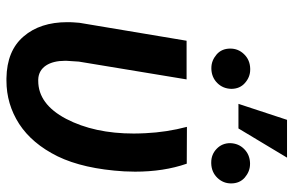

<svg xmlns="http://www.w3.org/2000/svg" viewBox="-172 -696 880 575"><g transform="rotate(90 267.5 -409.0)"><path d="M291.5 -683.6H365.2L452.6 -829.1H339.4ZM126 -659.2C126 -642.1 131.8 -628.4 143.6 -618.2C155.8 -607.9 168.9 -602.5 184.1 -602.5C185.1 -602.5 186 -602.5 187 -602.5C203.6 -603 217.8 -608.9 229 -620.1C240.2 -631.3 246.1 -645 246.6 -662.1C246.6 -679.2 240.7 -692.9 229 -703.1C217.3 -713.4 204.1 -718.8 189 -718.8C188 -718.8 187 -718.8 186 -718.8C168 -718.3 153.8 -711.9 142.6 -700.2C131.3 -688.5 126 -674.8 126 -659.2ZM409.2 -658.7C409.2 -642.6 415 -628.9 426.3 -618.2C437.5 -607.4 451.2 -602.1 466.8 -602.1C467.8 -602.1 468.8 -602.1 469.7 -602.1C487.3 -602.5 502 -608.9 513.2 -620.6C524.4 -632.3 529.8 -646 529.8 -661.6C529.8 -678.7 523.9 -692.4 512.2 -702.6C500 -712.9 486.8 -718.3 471.7 -718.3C470.7 -718.3 469.7 -718.3 468.8 -718.3C452.1 -717.8 438 -711.9 426.8 -700.7C415.5 -689.5 409.7 -675.8 409.2 -658.7ZM102.5 -528.3 48.8 -207.5 47.4 -189C46.9 -182.6 46.9 -176.8 46.9 -170.9C46.9 -117.2 61 -73.2 89.8 -40C118.2 -6.8 159.7 10.3 214.8 11.2C217.3 11.2 219.7 11.2 221.7 11.2C269 11.2 312 -1.5 351.6 -26.9C391.1 -52.7 423.3 -90.8 448.7 -142.1C473.6 -193.4 488.8 -259.8 493.7 -341.3C494.1 -352.5 494.6 -363.3 494.6 -374C494.6 -431.2 486.8 -482.4 470.7 -528.8L360.4 -529.3C371.1 -488.8 377.4 -447.3 379.4 -405.3C379.9 -393.6 380.4 -381.8 380.4 -370.1C380.4 -291 365.7 -223.6 336.4 -167.5C307.1 -111.8 269 -84 222.7 -84C221.2 -84 219.7 -84 218.3 -84C181.2 -85.4 162.6 -118.7 162.6 -163.6C162.6 -165.5 162.6 -167 162.6 -168.5L165 -205.6L218.3 -528.3Z"/></g></svg>

Font: Roboto Medium
Style: Italic
Weight: 500
Italic angle: -12°
Designer: Google
Version: Version 2.137; 2017